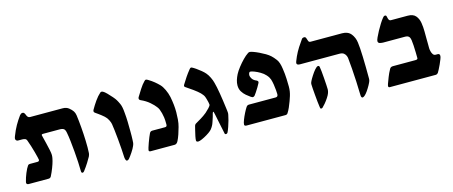

<svg xmlns="http://www.w3.org/2000/svg" viewBox="-39 -973 3398 1440"><g transform="rotate(-15 1659.5 -252.5)"><path d="M467.8 23.4Q459 23.4 459 5.9Q459 -21.5 456.8 -61.5Q454.6 -101.6 450.9 -145.3Q447.3 -189 442.6 -229Q438 -269 432.6 -296.4Q428.7 -319.3 418.5 -327.1Q408.2 -335 385.7 -335H256.8Q245.6 -335 245.6 -327.1L249 -313Q254.4 -292 261.7 -262Q269 -231.9 274.7 -205.1Q280.3 -178.2 280.3 -165.5Q280.3 -152.3 278.1 -141.4Q275.9 -130.4 273.4 -120.1Q268.6 -100.6 256.6 -69.3Q244.6 -38.1 230.5 -10.7Q224.1 1 210.4 1H56.6Q39.1 1 39.1 -14.2Q39.1 -16.6 41 -23.4Q47.4 -50.8 61.3 -84.5Q75.2 -118.2 87.4 -134.8Q91.3 -140.1 95.9 -141.4Q100.6 -142.6 104.5 -142.6H163.6Q170.4 -142.6 173.8 -146.5Q177.2 -150.4 177.2 -154.8Q177.2 -157.7 173.1 -175.3Q168.9 -192.9 162.1 -218Q155.3 -243.2 147 -269.5Q138.7 -295.9 130.9 -316.4Q126.5 -329.1 115.5 -332Q104.5 -335 95.7 -335H62.5Q57.6 -335 51 -339.4Q44.4 -343.8 44.4 -354Q44.4 -359.4 49.3 -372.6Q66.4 -417 85.2 -450Q104 -482.9 126.5 -513.7Q130.4 -519 136 -522.9Q141.6 -526.9 149.4 -526.9Q157.2 -526.9 161.9 -521Q166.5 -515.1 167.5 -511.2Q173.3 -494.6 179.7 -488.3Q186 -481.9 196.8 -481.9H448.2Q477.1 -481.9 496.1 -466.8Q515.1 -451.7 524.9 -436.5Q533.2 -424.3 536.4 -404.5Q539.6 -384.8 542 -358.9Q547.4 -307.6 550.5 -255.1Q553.7 -202.6 553.7 -150.4Q553.7 -117.7 552.2 -105.5Q550.8 -93.3 544.9 -81.1Q537.6 -66.9 519.8 -38.6Q502 -10.3 481.9 15.6Q480 18.1 476.6 20.8Q473.1 23.4 467.8 23.4Z M815.4 22Q808.1 22 804.7 13.2Q801.3 4.4 800.3 -5.9Q799.3 -33.2 796.6 -71.3Q793.9 -109.4 790.3 -148.9Q786.6 -188.5 782.7 -221.4Q778.8 -254.4 775.9 -271.5Q773.9 -284.7 763.9 -304.7Q753.9 -324.7 737.8 -338.9Q714.8 -358.9 697.5 -370.8Q680.2 -382.8 672.9 -388.2Q666.5 -393.6 666.5 -399.9Q666.5 -404.8 669.9 -411.6Q687 -441.9 708.3 -472.4Q729.5 -502.9 752.9 -523.4Q758.3 -526.9 763.7 -526.9Q766.6 -526.9 772.5 -524.4Q784.7 -518.1 802.2 -500.2Q819.8 -482.4 835.7 -463.9Q851.6 -445.3 857.4 -435.1Q864.3 -424.3 875.2 -400.6Q886.2 -377 889.6 -329.1Q893.1 -294.9 894 -257.6Q895 -220.2 895 -187Q895 -167.5 895 -149.4Q895 -131.3 894 -116.2Q893.6 -105.5 892.8 -95.9Q892.1 -86.4 886.2 -72.8Q878.4 -53.7 860.8 -27.3Q843.3 -1 831.1 13.2Q823.2 22 815.4 22Z M1002.9 0Q989.7 0 989.7 -11.7Q989.7 -15.1 994.4 -30.5Q999 -45.9 1006.3 -65.9Q1013.7 -85.9 1021 -104.2Q1028.3 -122.6 1033.2 -131.8Q1037.6 -140.6 1043.2 -143.3Q1048.8 -146 1054.7 -146H1154.3Q1160.6 -146 1165 -149.4Q1169.4 -152.8 1169.4 -163.6Q1169.4 -199.7 1166.5 -218.5Q1163.6 -237.3 1159.7 -252.9Q1154.8 -271.5 1149.7 -283.9Q1144.5 -296.4 1135.7 -307.1Q1123.5 -324.2 1095.7 -348.4Q1067.9 -372.6 1028.3 -390.1Q1018.1 -395.5 1018.1 -404.3Q1018.1 -411.1 1022.5 -417.5Q1036.1 -439.9 1055.4 -470.2Q1074.7 -500.5 1094.2 -520Q1098.1 -523.9 1100.8 -525.9Q1103.5 -527.8 1108.4 -527.8Q1113.3 -527.8 1125.5 -520Q1148.4 -506.3 1168 -490.2Q1187.5 -474.1 1202.6 -458.5Q1217.8 -442.9 1231.4 -414.1Q1245.1 -385.3 1252 -354Q1258.3 -320.8 1261.5 -291.7Q1264.6 -262.7 1264.6 -233.9Q1264.6 -208.5 1262.2 -177.7Q1259.8 -147 1252.4 -121.1Q1246.1 -96.7 1236.3 -68.1Q1226.6 -39.6 1216.8 -21Q1206.1 0 1189.5 0Z M1368.2 22Q1352.1 22 1352.1 9.8Q1352.1 -1 1356.4 -22.5Q1360.8 -43.9 1366.2 -65.2Q1371.6 -86.4 1374 -96.2Q1377.4 -109.4 1388.7 -114.7Q1405.3 -124.5 1428.5 -138.2Q1451.7 -151.9 1475.6 -171.4Q1489.7 -184.1 1504.9 -199.7Q1520 -215.3 1520 -224.6Q1520 -230.5 1516.8 -243.9Q1513.7 -257.3 1510 -270Q1506.3 -282.7 1504.4 -287.1Q1501 -296.4 1493.9 -305.2Q1486.8 -314 1480 -321.3Q1463.4 -337.9 1432.1 -360.6Q1400.9 -383.3 1376.5 -398.9Q1371.6 -402.8 1371.6 -407.7Q1371.6 -408.7 1372.3 -411.4Q1373 -414.1 1375 -417.5Q1392.1 -445.8 1408 -469.2Q1423.8 -492.7 1444.8 -518.6Q1451.2 -527.8 1459 -527.8Q1460 -527.8 1464.8 -525.9Q1476.1 -520.5 1493.7 -508.3Q1511.2 -496.1 1528.8 -481.7Q1546.4 -467.3 1557.6 -454.1Q1570.8 -439 1582.3 -415.3Q1593.8 -391.6 1598.6 -371.6Q1607.4 -340.3 1616.7 -284.4Q1626 -228.5 1633.8 -166Q1634.8 -155.3 1636.2 -146.7Q1637.7 -138.2 1637.7 -131.3Q1637.7 -126.5 1637.5 -120.8Q1637.2 -115.2 1635.3 -109.4Q1633.3 -96.2 1626.7 -72.5Q1620.1 -48.8 1612.1 -25.4Q1604 -2 1597.2 11.7Q1592.3 22 1582.5 22Q1573.7 22 1572.8 12.2Q1572.3 9.3 1568.6 -8.3Q1564.9 -25.9 1559.8 -50.3Q1554.7 -74.7 1549.8 -98.9Q1544.9 -123 1541.3 -140.4Q1537.6 -157.7 1536.6 -160.2Q1534.7 -164.6 1534.2 -164.6Q1531.7 -164.6 1530 -161.4Q1528.3 -158.2 1527.3 -155.8Q1524.9 -144.5 1520 -128.9Q1515.1 -113.3 1510.7 -100.3Q1506.3 -87.4 1504.9 -83.5Q1501.5 -72.3 1491.5 -56.2Q1481.4 -40 1471.7 -31.7Q1459 -20.5 1438 -7.8Q1417 4.9 1397.5 13.4Q1377.9 22 1368.2 22Z M1748 0Q1738.3 0 1734.9 -3.4Q1731.4 -6.8 1731.4 -11.7Q1731.4 -23.4 1740.5 -46.9Q1749.5 -70.3 1761.7 -94.5Q1773.9 -118.7 1783.2 -132.8Q1787.1 -139.2 1792.2 -143.1Q1797.4 -147 1806.2 -147H2013.2Q2031.7 -147 2031.7 -168Q2031.7 -178.2 2030 -199Q2028.3 -219.7 2024.7 -243.4Q2021 -267.1 2015.1 -285.6Q2012.2 -293.9 2006.6 -303.5Q2001 -313 1991.2 -323.7Q1976.1 -340.8 1953.1 -354.2Q1930.2 -367.7 1909.4 -375.5Q1888.7 -383.3 1879.4 -383.3Q1871.6 -383.3 1868.4 -374.5Q1865.2 -365.7 1865.2 -357.4Q1865.2 -347.2 1874.5 -332.3Q1883.8 -317.4 1901.9 -309.1Q1918.9 -302.7 1918.9 -292.5Q1918.9 -290 1917.7 -287.6Q1916.5 -285.2 1915.5 -282.7Q1910.6 -272.5 1900.4 -255.6Q1890.1 -238.8 1879.9 -223.1Q1869.6 -207.5 1864.3 -201.2Q1857.9 -193.4 1848.6 -193.4Q1844.7 -193.4 1832.5 -201.2Q1819.3 -210.4 1802.2 -224.6Q1785.2 -238.8 1772.5 -259.3Q1759.8 -279.8 1759.8 -308.1Q1759.8 -327.6 1766.1 -348.4Q1772.5 -369.1 1783.2 -390.1Q1794.4 -411.6 1814.9 -438Q1835.4 -464.4 1857.7 -487.1Q1879.9 -509.8 1896 -520Q1897.5 -521 1901.9 -523.9Q1906.2 -526.9 1913.6 -526.9Q1920.9 -526.9 1939.7 -520.3Q1958.5 -513.7 1981.7 -502.7Q2004.9 -491.7 2026.9 -478.8Q2048.8 -465.8 2062.5 -453.1Q2077.6 -439.5 2095.7 -415.5Q2113.8 -391.6 2120.6 -340.3Q2127 -299.3 2128.4 -260.3Q2129.9 -221.2 2129.9 -199.7Q2129.9 -180.7 2127 -162.8Q2124 -145 2119.1 -129.4Q2114.7 -115.2 2106.7 -92.8Q2098.6 -70.3 2088.6 -47.6Q2078.6 -24.9 2068.4 -9.8Q2062.5 0 2049.8 0Z M2644 22Q2631.8 22 2631.8 -2Q2630.9 -52.7 2628.2 -105.7Q2625.5 -158.7 2622.1 -206.5Q2618.7 -254.4 2614.7 -289.6Q2614.3 -297.9 2609.4 -309.8Q2604.5 -321.8 2593.3 -330.8Q2582 -339.8 2560.5 -339.8H2253.9Q2229 -339.8 2229 -355Q2229 -361.3 2234.6 -374.5Q2240.2 -387.7 2246.6 -403.3Q2261.2 -435.5 2281 -466.6Q2300.8 -497.6 2317.4 -520Q2323.2 -527.8 2335.9 -527.8Q2346.2 -527.8 2350.1 -517.1Q2354 -506.3 2357.7 -494.6Q2361.3 -482.9 2374.5 -482.9H2618.7Q2664.6 -482.9 2687.7 -453.6Q2710.9 -424.3 2715.8 -384.8Q2721.2 -348.1 2723.6 -271.7Q2726.1 -195.3 2726.1 -103.5Q2726.1 -93.8 2723.6 -85Q2720.2 -74.2 2709.2 -54.2Q2698.2 -34.2 2684.8 -14.9Q2671.4 4.4 2659.7 14.2Q2649.4 22 2644 22ZM2322.8 22Q2316.4 22 2315.2 16.8Q2314 11.7 2313.5 6.8Q2311 -8.8 2308.3 -34.4Q2305.7 -60.1 2303.2 -87.9Q2300.8 -115.7 2299.1 -138.7Q2297.4 -161.6 2297.4 -171.4Q2297.4 -179.7 2299.3 -185.1Q2301.3 -190.4 2304.2 -196.8Q2311 -210.9 2326.2 -234.6Q2341.3 -258.3 2355 -273.9Q2362.8 -282.2 2368.7 -287.4Q2374.5 -292.5 2380.9 -292.5Q2388.7 -292.5 2390.1 -288.1Q2391.6 -283.7 2392.1 -279.8Q2394 -272 2396.5 -247.8Q2398.9 -223.6 2401.1 -194.3Q2403.3 -165 2404.8 -139.9Q2406.2 -114.7 2406.2 -104.5Q2406.2 -92.3 2400.9 -77.1Q2396 -63 2383.1 -43.2Q2370.1 -23.4 2355.7 -6.3Q2341.3 10.7 2332.5 18.6Q2327.6 22 2322.8 22Z M2859.4 0Q2849.1 0 2849.1 -12.2Q2849.1 -16.1 2853 -26.9Q2861.3 -49.3 2871.6 -76.2Q2881.8 -103 2898.4 -132.8Q2905.8 -146 2923.3 -146H3098.1Q3116.2 -146 3116.2 -156.7Q3116.2 -174.3 3115.5 -202.1Q3114.7 -230 3113.3 -257.1Q3111.8 -284.2 3109.4 -298.3Q3106.9 -316.9 3097.7 -326.4Q3088.4 -335.9 3068.4 -335.9H2898.4Q2889.2 -335.9 2874.3 -339.1Q2859.4 -342.3 2859.4 -357.9Q2859.4 -365.2 2868.2 -385Q2877 -404.8 2890.6 -429.7Q2904.3 -454.6 2918.9 -478Q2933.6 -501.5 2945.8 -516.1Q2949.2 -520 2953.1 -523.9Q2957 -527.8 2963.4 -527.8Q2972.7 -527.8 2974.6 -519.3Q2976.6 -510.7 2979 -501.5Q2983.9 -482.9 2997.6 -482.9H3127.9Q3169.9 -482.9 3189.5 -460Q3209 -437 3214.4 -403.1Q3219.7 -369.1 3219.7 -335.9Q3219.7 -301.3 3220 -279.5Q3220.2 -257.8 3220.5 -241.7Q3220.7 -225.6 3220.7 -206.5Q3220.7 -197.3 3223.9 -182.9Q3227.1 -168.5 3234.6 -157.2Q3242.2 -146 3254.9 -146H3272.5Q3277.8 -146 3282.5 -142.3Q3287.1 -138.7 3287.1 -128.4Q3287.1 -121.1 3280.8 -104.2Q3274.4 -87.4 3265.4 -67.6Q3256.3 -47.9 3247.8 -31.5Q3239.3 -15.1 3234.9 -8.8Q3226.6 0 3216.3 0Z"/></g></svg>

Font: David Libre
Style: Bold
Weight: 700
Designer: Ismar David, J. Victor Gaultney, Annie Olsen and Meir Sadan
Foundry: Monotype Imaging Inc. & SIL International
Version: Version 1.100; ttfautohint (v1.8.4.7-5d5b)